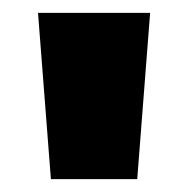

<svg xmlns="http://www.w3.org/2000/svg" viewBox="-20 -734 292 298"><path d="M213 -714H39L59 -456H193Z"/></svg>

Font: Noto Sans Lao Looped ExtraCondensed Black
Style: Regular
Weight: 900
Width: 2
Designer: Mark Frömberg, Ben Mitchell
Foundry: The Fontpad Ltd
Version: Version 1.002